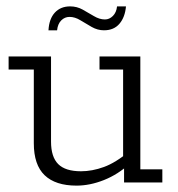

<svg xmlns="http://www.w3.org/2000/svg" viewBox="-20 -572 557 602"><path d="M220 10Q154 10 120 -22.5Q86 -55 86 -123V-354H7V-395H140V-128Q140 -80 162.5 -57.5Q185 -35 234 -35Q269 -35 306 -48.5Q343 -62 386 -98L366 -72V-354H292V-395H420V-41H489V0H369V-55L387 -59Q350 -25 306 -7.5Q262 10 220 10ZM306 -477Q286 -477 267.5 -487.5Q249 -498 232 -508.5Q215 -519 198 -519Q183 -519 172 -508Q161 -497 159 -477H132Q134 -513 152 -532.5Q170 -552 200 -552Q221 -552 239 -542Q257 -532 274.5 -521.5Q292 -511 309 -511Q323 -511 334 -522Q345 -533 347 -552H375Q372 -518 354.5 -497.5Q337 -477 306 -477Z"/></svg>

Font: Rokkitt SemiBold Light
Style: Regular
Weight: 300
Version: Version 3.103